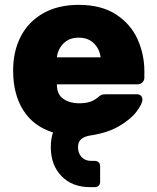

<svg xmlns="http://www.w3.org/2000/svg" viewBox="-20 -550 647 790"><path d="M304 -125Q332 -125 350 -131Q368 -137 381 -148Q392 -157 397 -159.5Q402 -162 414 -162H544Q554 -162 560 -156Q566 -150 566 -140Q566 -123 542 -91Q518 -59 470 -31Q422 -3 354 7Q327 11 314 22.5Q301 34 301 56Q301 80 315.5 96Q330 112 355 112H370Q380 112 386 118Q392 124 392 134V198Q392 208 386 214Q380 220 370 220H351Q277 220 233 174.5Q189 129 189 56Q189 22 198 -5Q118 -30 76 -96Q34 -162 34 -260Q34 -339 65.5 -400Q97 -461 158 -495.5Q219 -530 304 -530Q397 -530 457.5 -490.5Q518 -451 546 -388.5Q574 -326 574 -258V-230Q574 -219 566 -211Q558 -203 547 -203H214Q214 -161 241 -143Q268 -125 304 -125ZM394 -314Q390 -348 366.5 -371.5Q343 -395 304 -395Q265 -395 241.5 -371.5Q218 -348 214 -314Z"/></svg>

Font: Rubik
Style: Regular
Weight: 700
Designer: Hubert & Fischer
Foundry: Hubert & Fischer
Version: Version 1.100